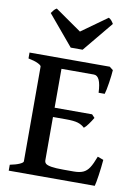

<svg xmlns="http://www.w3.org/2000/svg" viewBox="-94 -923 704 985"><g transform="rotate(10 258.0 -431.0)"><path d="M22 0V-30.8Q53.7 -37.1 72 -45.4Q90.3 -53.7 90.3 -60.5V-554.2Q90.3 -560.5 72.5 -569.3Q54.7 -578.1 22 -584.5V-615.2H439.9L458.5 -600.6Q457 -574.7 450.7 -533.2Q444.3 -491.7 438.5 -473.6H406.7Q404.8 -518.6 394.8 -540Q384.8 -561.5 366.7 -561.5H197.8V-358.9H393.1L408.2 -342.8Q397.5 -324.7 385 -307.6Q372.6 -290.5 363.3 -283.7Q347.7 -298.3 327.1 -304.4Q306.6 -310.5 266.6 -310.5H197.8V-85Q197.8 -74.2 205.3 -67.6Q212.9 -61 234.4 -57.4Q255.9 -53.7 297.4 -53.7H350.6Q381.3 -53.7 399.9 -62Q418.5 -70.3 431.6 -90.3Q444.8 -110.4 459.5 -149.9L490.2 -138.7Q486.8 -98.1 480.7 -56.6Q474.6 -15.1 470.2 0ZM225.6 -676.8 93.8 -834Q101.6 -845.2 107.4 -851.6Q113.3 -857.9 120.6 -861.8L257.8 -766.1L391.6 -861.8Q399.4 -857.9 405.3 -851.3Q411.1 -844.7 417.5 -834L287.6 -676.8Z"/></g></svg>

Font: David Libre Medium
Style: Regular
Weight: 500
Version: Version 1.000